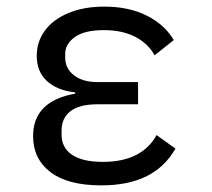

<svg xmlns="http://www.w3.org/2000/svg" viewBox="-20 -548 640 580"><path d="M510 -99Q478 -43 422.5 -15.5Q367 12 286 12Q185 12 132.5 -28Q80 -68 80 -137Q80 -190 112 -222Q144 -254 207 -265V-269Q152 -275 121.5 -303.5Q91 -332 91 -379Q91 -422 115.5 -455.5Q140 -489 186.5 -508.5Q233 -528 295 -528Q369 -528 423 -501Q477 -474 505 -427L447 -381Q427 -417 388 -437Q349 -457 294 -457Q235 -457 206 -436Q177 -415 177 -386V-374Q177 -341 203.5 -320.5Q230 -300 275 -300H397V-233H275Q221 -233 193.5 -212.5Q166 -192 166 -153V-141Q166 -102 197.5 -80.5Q229 -59 291 -59Q350 -59 390.5 -79.5Q431 -100 453 -140Z"/></svg>

Font: iA Writer Quattro V
Style: Regular
Weight: 400
Designer: Mike Abbink, Paul van der Laan, Pieter van Rosmalen, Oliver Reichenstein
Foundry: Information Architects Inc.
Version: Version 2.000